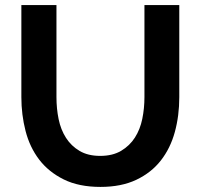

<svg xmlns="http://www.w3.org/2000/svg" viewBox="-20 -730 790 755"><path d="M374 -117Q423 -117 456.5 -137Q490 -157 510.5 -189Q531 -221 539.5 -262.5Q548 -304 548 -348V-710H685V-348Q685 -275 667.5 -211Q650 -147 612.5 -99Q575 -51 516 -23Q457 5 375 5Q290 5 230.5 -24.5Q171 -54 134 -102.5Q97 -151 80.5 -215Q64 -279 64 -348V-710H202V-348Q202 -303 210.5 -261.5Q219 -220 239.5 -188Q260 -156 293 -136.5Q326 -117 374 -117Z"/></svg>

Font: Oxford Sans
Style: Bold
Weight: 700
Designer: Matt McInerney, Pablo Impallari, Rodrigo Fuenzalida
Foundry: Matt McInerney, Pablo Impallari, Rodrigo Fuenzalida
Version: Version 3.000g; ttfautohint (v1.5) -l 8 -r 28 -G 28 -x 14 -D